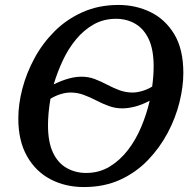

<svg xmlns="http://www.w3.org/2000/svg" viewBox="-20 -745 792 776"><path d="M319 11Q244 11 184 -20.5Q124 -52 89 -114Q54 -176 54 -266Q54 -324 70.5 -387Q87 -450 119.5 -510Q152 -570 200.5 -618.5Q249 -667 314 -696Q379 -725 459 -725Q529 -725 588.5 -696Q648 -667 684.5 -606.5Q721 -546 721 -450Q721 -395 705.5 -332Q690 -269 658 -208.5Q626 -148 578 -98Q530 -48 465.5 -18.5Q401 11 319 11ZM328 -46Q381 -46 423 -71.5Q465 -97 497 -138.5Q529 -180 551 -232.5Q573 -285 585 -338Q553 -321 525 -314Q497 -307 474 -307Q446 -307 420 -316.5Q394 -326 369 -339Q344 -352 318.5 -361.5Q293 -371 265 -371Q247 -371 226.5 -365Q206 -359 184 -346Q179 -317 176.5 -290Q174 -263 174 -239Q174 -171 194 -128.5Q214 -86 249.5 -66Q285 -46 328 -46ZM516 -371Q533 -371 554 -377Q575 -383 595 -395Q598 -417 599.5 -437.5Q601 -458 601 -476Q601 -544 581.5 -586Q562 -628 527.5 -648.5Q493 -669 449 -669Q399 -669 359 -646.5Q319 -624 287.5 -586Q256 -548 234 -501Q212 -454 197 -404Q230 -420 257.5 -427.5Q285 -435 310 -435Q338 -435 363 -425.5Q388 -416 412.5 -403Q437 -390 462.5 -380.5Q488 -371 516 -371Z"/></svg>

Font: ET Text
Style: Italic
Weight: 470
Italic angle: -12°
Designer: Monotype Design Team
Foundry: Monotype Imaging Inc.
Version: Version 2.009